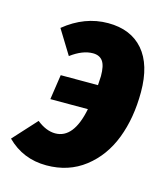

<svg xmlns="http://www.w3.org/2000/svg" viewBox="-132 -622 618 712"><g transform="rotate(15 177.5 -266.5)"><path d="M196.8 -550.8Q284.2 -550.8 332 -495.4Q379.9 -439.9 379.9 -335Q379.9 -235.4 349.6 -156.5Q319.3 -77.6 257.6 -29.8Q195.8 18.1 110.8 18.1Q21 18.1 -41 -43.9L41 -133.8Q77.1 -105 111.8 -105Q182.6 -105 206.1 -223.1H62L76.2 -318.8H219.2Q221.2 -345.2 221.2 -354Q221.2 -394.5 208.7 -411.4Q196.3 -428.2 170.9 -428.2Q131.3 -428.2 86.9 -395L29.8 -487.8Q106.9 -550.8 196.8 -550.8Z"/></g></svg>

Font: Fira Sans Compressed ExtraBold
Style: Italic
Weight: 800
Width: 3
Italic angle: -8°
Designer: Carrois Corporate & Edenspiekermann AG
Foundry: Carrois Corporate GbR & Edenspiekermann AG
Version: Version 4.203;PS 004.203;hotconv 1.0.88;makeotf.lib2.5.64775